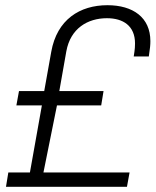

<svg xmlns="http://www.w3.org/2000/svg" viewBox="-20 -718 598 738"><path d="M3 0H468L478 -55H147L199 -313H369L378 -368H208L235 -521C251 -609 317 -648 391 -648C453 -648 499 -619 499 -551C499 -542 499 -531 494 -501H552C557 -533 558 -546 558 -560C558 -651 491 -698 393 -698C287 -698 199 -643 177 -519L150 -368H53L43 -313H141L95 -55H12Z"/></svg>

Font: Archivo ExtraLight
Style: Italic
Weight: 200
Italic angle: -10°
Designer: Hector Gatti
Foundry: Omnibus-Type
Version: Version 2.001